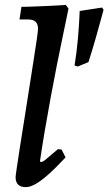

<svg xmlns="http://www.w3.org/2000/svg" viewBox="-20 -756 445 788"><path d="M148 -91Q155 -91 166.5 -100.5Q178 -110 218 -144L233 -142L249 -110Q209 -67 178.5 -40Q148 -13 125.5 -0.5Q103 12 86 12Q44 12 44 -29Q44 -34 49 -68Q54 -102 62 -153.5Q70 -205 80 -267Q90 -329 99.5 -391Q109 -453 117.5 -506Q126 -559 131 -594.5Q136 -630 136 -638Q136 -676 97 -676H60L68 -728Q94 -728 125.5 -729.5Q157 -731 185.5 -732Q214 -733 232 -734.5Q250 -736 250 -736L261 -721Q261 -721 255 -691Q249 -661 238 -609Q227 -557 214 -492Q201 -427 188 -356Q175 -285 163.5 -217.5Q152 -150 144 -94ZM405 -716Q405 -716 396.5 -684.5Q388 -653 374 -603.5Q360 -554 343 -501L299 -483L286 -487Q295 -543 299.5 -594.5Q304 -646 305.5 -678.5Q307 -711 307 -711L399 -725Z"/></svg>

Font: Alegreya SemiBold
Style: Italic
Weight: 600
Italic angle: -7°
Designer: Juan Pablo del Peral
Foundry: Huerta Tipografica
Version: Version 2.009